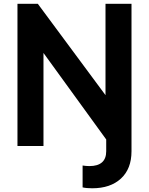

<svg xmlns="http://www.w3.org/2000/svg" viewBox="-20 -765 781 1006"><path d="M412.8 216.8V102.2Q430.8 105.2 448.8 105.2Q491.8 105.2 514.1 85.9Q536.5 66.5 536.5 27.5V-93.2L571.5 14L172.8 -535.8L207.8 -547V0H71.5V-745H178.2L568.8 -217.8L532.8 -206.5V-745H669V27.5Q669 119.5 613.8 170.5Q558.5 221.5 463.2 221.5Q432.5 221.5 412.8 216.8Z"/></svg>

Font: Trafiko Sans Variable
Style: Regular
Weight: 400
Designer: Gumpita Rahayu / Trafiko
Foundry: Tokotype / Trafiko
Version: Version 0.001;FEAKit 1.0